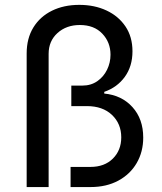

<svg xmlns="http://www.w3.org/2000/svg" viewBox="-20 -757 656 777"><path d="M87.9 0V-540.5Q87.9 -601.6 115 -645.8Q142.1 -689.9 190.2 -713.6Q238.3 -737.3 300.8 -737.3Q362.3 -737.3 410.9 -714.6Q459.5 -691.9 487.8 -649.9Q516.1 -607.9 516.1 -549.3Q516.1 -488.8 485.1 -446Q454.1 -403.3 401.9 -385.3V-378.4Q472.7 -371.6 516.1 -323.5Q559.6 -275.4 559.6 -200.2Q559.6 -142.6 533.2 -97.2Q506.8 -51.8 458.7 -25.9Q410.6 0 346.2 0H265.6V-81.5H346.2Q402.8 -81.5 436.8 -115.2Q470.7 -148.9 470.7 -201.2Q470.7 -256.3 433.1 -292Q395.5 -327.6 331.5 -327.6H268.6V-410.6H313Q348.1 -410.6 373.8 -428.5Q399.4 -446.3 413.3 -474.9Q427.2 -503.4 427.2 -535.6Q427.2 -585.9 394 -620.8Q360.8 -655.8 303.2 -655.8Q248.5 -655.8 212.6 -623.3Q176.8 -590.8 176.8 -539.1V0Z"/></svg>

Font: Adwaita Sans
Style: Regular
Weight: 400
Designer: Rasmus Andersson
Foundry: rsms
Version: Version 4.001;git-9221beed3